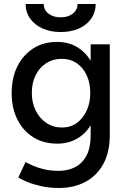

<svg xmlns="http://www.w3.org/2000/svg" viewBox="-20 -720 631 953"><path d="M273 213Q223 213 182 203.5Q141 194 113 182Q85 170 71 161L107 84Q120 92 144 102.5Q168 113 200 120.5Q232 128 271 128Q317 128 353 109.5Q389 91 409.5 52Q430 13 430 -48V-500H525V-50Q525 36 492.5 94.5Q460 153 403.5 183Q347 213 273 213ZM264 -7Q196 -7 145.5 -38.5Q95 -70 66.5 -126.5Q38 -183 38 -257Q38 -334 66.5 -391Q95 -448 145.5 -480Q196 -512 264 -512Q326 -512 372.5 -480Q419 -448 444.5 -390.5Q470 -333 470 -256Q470 -182 444.5 -125.5Q419 -69 372.5 -38Q326 -7 264 -7ZM288 -87Q330 -87 361 -109.5Q392 -132 410 -170.5Q428 -209 428 -259Q428 -309 410 -347Q392 -385 360.5 -406.5Q329 -428 287 -428Q243 -428 209.5 -406.5Q176 -385 157 -347Q138 -309 138 -259Q138 -209 157.5 -170.5Q177 -132 210.5 -109.5Q244 -87 288 -87ZM281 -561Q231 -561 191.5 -578.5Q152 -596 129.5 -628Q107 -660 107 -700H197Q197 -671 220.5 -652.5Q244 -634 281 -634Q318 -634 341.5 -652.5Q365 -671 365 -700H455Q455 -660 433 -628Q411 -596 372 -578.5Q333 -561 281 -561Z"/></svg>

Font: Figtree Light Medium
Style: Regular
Weight: 500
Version: Version 2.001;gftools[0.9.30]